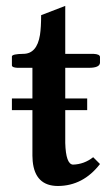

<svg xmlns="http://www.w3.org/2000/svg" viewBox="-20 -615 371 645"><path d="M272.9 -284.2V-245.1H199.2V-134.8Q201.2 -63.5 225.1 -62Q262.7 -63 293 -86.9L315.9 -64Q259.3 9.3 174.8 9.8Q97.7 9.8 89.8 -73.7Q88.9 -83 88.9 -91.8V-245.1H20V-284.2H88.9V-387.2H38.1Q20.5 -388.2 20 -395V-425.8Q21.5 -433.6 58.1 -434.1Q104 -434.1 114.3 -497.6Q118.2 -523.4 118.2 -564L199.2 -595.2V-434.1H293.9Q315.4 -433.1 315.9 -423.8V-403.8Q314.5 -387.2 278.8 -387.2H199.2V-284.2Z"/></svg>

Font: Linux Libertine O
Style: Semibold
Weight: 700
Designer: Philipp H. Poll
Foundry: Philipp H. Poll
Version: Version 5.0.0